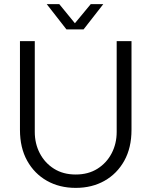

<svg xmlns="http://www.w3.org/2000/svg" viewBox="-20 -900 736 933"><path d="M348 13Q269 13 208 -21.5Q147 -56 112 -119Q77 -182 77 -269V-700H149V-259Q149 -202 173.5 -155Q198 -108 242.5 -80Q287 -52 348 -52Q409 -52 453.5 -80Q498 -108 522.5 -155Q547 -202 547 -259V-700H619V-269Q619 -182 584 -119Q549 -56 488 -21.5Q427 13 348 13ZM303 -757 207 -880H268L344 -787L421 -880H482L386 -757Z"/></svg>

Font: MuseoModerno Light
Style: Regular
Weight: 300
Designer: Pablo Cosgaya, Héctor Gatti, Marcela Romero, and the Authors of The MuseoModerno Project.
Foundry: Omnibus-Type Team
Version: Version 1.001